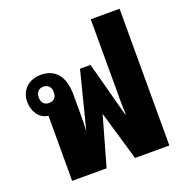

<svg xmlns="http://www.w3.org/2000/svg" viewBox="-134 -875 957 995"><g transform="rotate(-20 344.5 -377.0)"><path d="M96 0H286L363 -272L443 0H632V-754H473V-301C473 -278 474 -253 475 -229H472L391 -532H333L253 -217C254 -244 255 -274 255 -301V-418C255 -525 205 -572 131 -572C58 -572 17 -523 17 -465C17 -411 46 -365 96 -359ZM122 -420C97 -420 81 -436 81 -465C81 -493 97 -510 122 -510C148 -510 164 -493 164 -465C164 -435 148 -420 122 -420Z"/></g></svg>

Font: Noto Sans Thai Looped Condensed Black
Style: Regular
Weight: 900
Width: 3
Designer: Sasikarn Vongin, Ben Mitchell
Foundry: The Fontpad Ltd
Version: Version 1.001